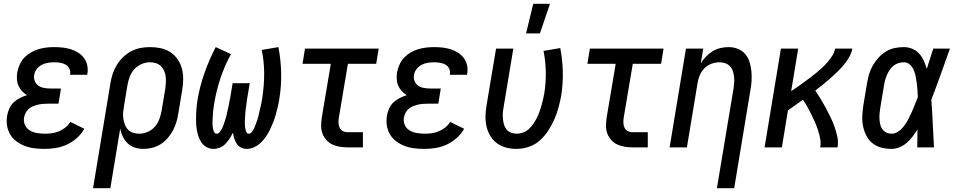

<svg xmlns="http://www.w3.org/2000/svg" viewBox="-20 -776 5040 1011"><path d="M216 8Q189 8 162.5 5Q136 2 112 -7Q88 -16 67.5 -31Q47 -46 34 -67.5Q21 -89 17 -115Q13 -141 18 -169Q21 -187 29.5 -205.5Q38 -224 52.5 -237.5Q67 -251 85 -260Q103 -269 122 -275Q108 -283 96 -296Q84 -309 77 -325Q70 -341 69 -359Q68 -377 71 -396Q75 -416 84 -436.5Q93 -457 108.5 -473Q124 -489 143 -500Q162 -511 182.5 -517Q203 -523 224 -525.5Q245 -528 266 -528Q288 -528 310.5 -525.5Q333 -523 353.5 -516.5Q374 -510 392 -498.5Q410 -487 422.5 -470Q435 -453 439.5 -431.5Q444 -410 440 -387L439 -382H349V-384Q352 -400 345.5 -414Q339 -428 326 -435.5Q313 -443 297.5 -445.5Q282 -448 266 -448Q250 -448 233 -445.5Q216 -443 200.5 -435Q185 -427 174 -413Q163 -399 160 -382Q157 -365 163 -349.5Q169 -334 182 -325Q195 -316 211.5 -313Q228 -310 245 -310H301L288 -230H232Q219 -230 206 -229Q193 -228 180.5 -225Q168 -222 155.5 -217Q143 -212 132.5 -203.5Q122 -195 115.5 -182.5Q109 -170 107 -158Q103 -137 111.5 -118Q120 -99 137 -89Q154 -79 175 -75.5Q196 -72 217 -72Q235 -72 253.5 -74.5Q272 -77 290 -84.5Q308 -92 324 -104.5Q340 -117 350 -134L424 -98Q409 -71 385 -49.5Q361 -28 333 -15Q305 -2 275 3Q245 8 216 8Z M470 215 562 -341Q566 -365 574 -389Q582 -413 596 -435.5Q610 -458 629.5 -476.5Q649 -495 672.5 -507Q696 -519 720.5 -523.5Q745 -528 770 -528Q799 -528 827 -522Q855 -516 877.5 -501Q900 -486 915.5 -463.5Q931 -441 938 -414Q945 -387 944.5 -358Q944 -329 939 -299L919 -179Q916 -157 909 -134Q902 -111 891 -90Q880 -69 864 -50Q848 -31 827 -17.5Q806 -4 782.5 2Q759 8 736 8Q713 8 691 1.5Q669 -5 653 -20.5Q637 -36 627 -56Q617 -76 613 -99L561 215ZM713 -72Q735 -72 757.5 -81.5Q780 -91 795.5 -109Q811 -127 819 -149Q827 -171 831 -193L851 -313Q853 -329 853.5 -345Q854 -361 852 -376Q850 -391 843.5 -405Q837 -419 826 -429Q815 -439 800.5 -443.5Q786 -448 770 -448H769Q747 -448 725 -438.5Q703 -429 687 -411Q671 -393 663 -371.5Q655 -350 651 -327L633 -218Q630 -201 628.5 -184Q627 -167 629.5 -151Q632 -135 637.5 -120Q643 -105 654 -93.5Q665 -82 680.5 -77Q696 -72 713 -72Z M1279 8Q1263 8 1249 1Q1235 -6 1226.5 -19Q1218 -32 1213.5 -47Q1209 -62 1206 -77Q1199 -62 1189.5 -47Q1180 -32 1167.5 -19Q1155 -6 1138 1Q1121 8 1105 8Q1085 8 1068.5 -1Q1052 -10 1041.5 -25Q1031 -40 1025 -57.5Q1019 -75 1016 -94Q1013 -113 1012.5 -132Q1012 -151 1012.5 -171Q1013 -191 1015 -210.5Q1017 -230 1020 -250Q1032 -321 1056.5 -391Q1081 -461 1116 -528L1196 -491Q1163 -430 1141.5 -366Q1120 -302 1109 -237Q1107 -228 1106 -219Q1105 -210 1103.5 -201Q1102 -192 1101.5 -183.5Q1101 -175 1100.5 -166Q1100 -157 1099.5 -148Q1099 -139 1099 -130.5Q1099 -122 1099.5 -113.5Q1100 -105 1102 -96.5Q1104 -88 1108 -80Q1112 -72 1121 -72Q1130 -72 1136 -79.5Q1142 -87 1146.5 -94.5Q1151 -102 1154 -110.5Q1157 -119 1160 -127Q1163 -135 1165.5 -143.5Q1168 -152 1170.5 -160Q1173 -168 1174.5 -176.5Q1176 -185 1178 -193.5Q1180 -202 1182 -210Q1184 -218 1185.5 -226.5Q1187 -235 1188.5 -243.5Q1190 -252 1192 -260L1205 -338H1295L1282 -260Q1280 -252 1279.5 -243.5Q1279 -235 1277.5 -226.5Q1276 -218 1275 -210Q1274 -202 1273 -193.5Q1272 -185 1271.5 -176.5Q1271 -168 1270.5 -160Q1270 -152 1269.5 -143.5Q1269 -135 1269 -127Q1269 -119 1270 -111Q1271 -103 1272.5 -95Q1274 -87 1278 -79.5Q1282 -72 1290 -72Q1299 -72 1305 -79.5Q1311 -87 1315.5 -95Q1320 -103 1322.5 -111Q1325 -119 1328.5 -127Q1332 -135 1334.5 -143.5Q1337 -152 1339.5 -160Q1342 -168 1343.5 -176.5Q1345 -185 1347 -193Q1349 -201 1351 -209.5Q1353 -218 1355 -226.5Q1357 -235 1358 -243Q1359 -251 1361 -260Q1371 -324 1371 -388.5Q1371 -453 1358 -513L1446 -528Q1459 -461 1460.5 -391Q1462 -321 1450 -250Q1447 -230 1442 -210.5Q1437 -191 1431.5 -171Q1426 -151 1418.5 -132Q1411 -113 1402 -94Q1393 -75 1381 -57.5Q1369 -40 1353.5 -25Q1338 -10 1318.5 -1Q1299 8 1279 8Z M1810 0Q1789 0 1768 -3.5Q1747 -7 1729.5 -15.5Q1712 -24 1698.5 -39Q1685 -54 1678 -72.5Q1671 -91 1671 -112Q1671 -133 1674 -155L1722 -440H1573L1586 -520H1974L1961 -440H1812L1764 -155Q1762 -141 1762.5 -128Q1763 -115 1768.5 -103.5Q1774 -92 1785 -86Q1796 -80 1810 -80H1891V0Z M2216 8Q2189 8 2162.5 5Q2136 2 2112 -7Q2088 -16 2067.5 -31Q2047 -46 2034 -67.5Q2021 -89 2017 -115Q2013 -141 2018 -169Q2021 -187 2029.5 -205.5Q2038 -224 2052.5 -237.5Q2067 -251 2085 -260Q2103 -269 2122 -275Q2108 -283 2096 -296Q2084 -309 2077 -325Q2070 -341 2069 -359Q2068 -377 2071 -396Q2075 -416 2084 -436.5Q2093 -457 2108.5 -473Q2124 -489 2143 -500Q2162 -511 2182.5 -517Q2203 -523 2224 -525.5Q2245 -528 2266 -528Q2288 -528 2310.5 -525.5Q2333 -523 2353.5 -516.5Q2374 -510 2392 -498.5Q2410 -487 2422.5 -470Q2435 -453 2439.5 -431.5Q2444 -410 2440 -387L2439 -382H2349V-384Q2352 -400 2345.5 -414Q2339 -428 2326 -435.5Q2313 -443 2297.5 -445.5Q2282 -448 2266 -448Q2250 -448 2233 -445.5Q2216 -443 2200.5 -435Q2185 -427 2174 -413Q2163 -399 2160 -382Q2157 -365 2163 -349.5Q2169 -334 2182 -325Q2195 -316 2211.5 -313Q2228 -310 2245 -310H2301L2288 -230H2232Q2219 -230 2206 -229Q2193 -228 2180.5 -225Q2168 -222 2155.5 -217Q2143 -212 2132.5 -203.5Q2122 -195 2115.5 -182.5Q2109 -170 2107 -158Q2103 -137 2111.5 -118Q2120 -99 2137 -89Q2154 -79 2175 -75.5Q2196 -72 2217 -72Q2235 -72 2253.5 -74.5Q2272 -77 2290 -84.5Q2308 -92 2324 -104.5Q2340 -117 2350 -134L2424 -98Q2409 -71 2385 -49.5Q2361 -28 2333 -15Q2305 -2 2275 3Q2245 8 2216 8Z M2699 8Q2671 8 2644.5 1Q2618 -6 2597 -21.5Q2576 -37 2562 -60Q2548 -83 2542 -109.5Q2536 -136 2536.5 -164Q2537 -192 2542 -221L2592 -520H2683L2631 -207Q2628 -192 2627.5 -177Q2627 -162 2628.5 -147Q2630 -132 2634.5 -118Q2639 -104 2648 -93.5Q2657 -83 2671 -77.5Q2685 -72 2701 -72Q2717 -72 2734 -78Q2751 -84 2764 -96Q2777 -108 2787.5 -123Q2798 -138 2806 -153.5Q2814 -169 2820 -185.5Q2826 -202 2830.5 -218Q2835 -234 2839 -250.5Q2843 -267 2846 -284Q2855 -341 2854 -397.5Q2853 -454 2842 -508L2930 -523Q2942 -462 2943.5 -399Q2945 -336 2935 -271Q2929 -240 2920.5 -208.5Q2912 -177 2898.5 -146.5Q2885 -116 2866 -87Q2847 -58 2821.5 -35.5Q2796 -13 2763.5 -2.5Q2731 8 2699 8ZM2750 -600 2788 -756H2876L2823 -600Z M3310 0Q3289 0 3268 -3.5Q3247 -7 3229.5 -15.5Q3212 -24 3198.5 -39Q3185 -54 3178 -72.5Q3171 -91 3171 -112Q3171 -133 3174 -155L3222 -440H3073L3086 -520H3474L3461 -440H3312L3264 -155Q3262 -141 3262.5 -128Q3263 -115 3268.5 -103.5Q3274 -92 3285 -86Q3296 -80 3310 -80H3391V0Z M3755 215 3843 -313Q3845 -328 3846 -344Q3847 -360 3845 -375Q3843 -390 3838 -404Q3833 -418 3822.5 -428.5Q3812 -439 3797.5 -443.5Q3783 -448 3767 -448Q3747 -448 3725.5 -440Q3704 -432 3688.5 -416Q3673 -400 3664.5 -379.5Q3656 -359 3653 -338L3597 0H3506L3592 -520H3683L3670 -442Q3681 -461 3697.5 -478Q3714 -495 3733 -506.5Q3752 -518 3773.5 -523Q3795 -528 3816 -528Q3842 -528 3865 -519Q3888 -510 3903.5 -492Q3919 -474 3926.5 -450.5Q3934 -427 3936.5 -402Q3939 -377 3937.5 -351Q3936 -325 3931 -299L3846 215Z M4006 0 4092 -520H4183L4146 -296Q4163 -307 4180 -319Q4197 -331 4213.5 -343Q4230 -355 4246.5 -367.5Q4263 -380 4279 -393Q4295 -406 4310 -420Q4325 -434 4338.5 -450Q4352 -466 4363 -483.5Q4374 -501 4377 -520H4468Q4464 -497 4451.5 -475Q4439 -453 4422.5 -433.5Q4406 -414 4388 -396.5Q4370 -379 4351 -362.5Q4332 -346 4312.5 -330Q4293 -314 4273 -299Q4288 -277 4302 -254Q4316 -231 4328.5 -207.5Q4341 -184 4353 -159.5Q4365 -135 4374 -109.5Q4383 -84 4389 -56.5Q4395 -29 4390 0H4299Q4303 -24 4298.5 -47Q4294 -70 4287 -91.5Q4280 -113 4271 -133.5Q4262 -154 4252 -174Q4242 -194 4231 -213.5Q4220 -233 4208 -251Q4189 -237 4169 -223Q4149 -209 4129 -195L4097 0Z M4674 8Q4646 8 4620 1Q4594 -6 4574 -22Q4554 -38 4542 -61.5Q4530 -85 4524.5 -111Q4519 -137 4520.5 -165Q4522 -193 4526 -221L4546 -341Q4550 -364 4557 -387.5Q4564 -411 4576.5 -432.5Q4589 -454 4606.5 -473Q4624 -492 4645.5 -505Q4667 -518 4691 -523Q4715 -528 4739 -528Q4763 -528 4784 -519Q4805 -510 4820 -493.5Q4835 -477 4844.5 -456Q4854 -435 4860 -413Q4869 -440 4877 -466.5Q4885 -493 4894 -520H4982Q4958 -453 4934 -385.5Q4910 -318 4884 -251Q4889 -188 4891.5 -125.5Q4894 -63 4898 0H4810Q4811 -23 4810.5 -46.5Q4810 -70 4811 -94Q4799 -75 4785.5 -57Q4772 -39 4754.5 -24Q4737 -9 4716 -0.5Q4695 8 4674 8ZM4675 -72Q4695 -72 4712.5 -85Q4730 -98 4742.5 -115.5Q4755 -133 4764.5 -151.5Q4774 -170 4782.5 -189Q4791 -208 4798 -227Q4805 -246 4813 -265Q4812 -284 4811 -302Q4810 -320 4807.5 -338Q4805 -356 4801.5 -374Q4798 -392 4791 -408Q4784 -424 4771 -436Q4758 -448 4739 -448Q4725 -448 4710.5 -443.5Q4696 -439 4684.5 -429.5Q4673 -420 4664.5 -407.5Q4656 -395 4650.5 -382Q4645 -369 4641 -355Q4637 -341 4635 -327L4615 -207Q4613 -193 4611.5 -178Q4610 -163 4611 -148.5Q4612 -134 4615 -120.5Q4618 -107 4626.5 -95.5Q4635 -84 4647.5 -78Q4660 -72 4675 -72Z"/></svg>

Font: Iosevka Curly Medium
Style: Italic
Weight: 500
Italic angle: -9°
Monospace: yes
Designer: Belleve Invis
Foundry: Belleve Invis
Version: Version 22.1.2; ttfautohint (v1.8.4)